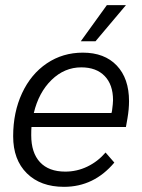

<svg xmlns="http://www.w3.org/2000/svg" viewBox="-20 -714 550 744"><path d="M480 -322Q480 -291 474 -256L468 -222H102Q101 -212 101 -190Q101 -122 135 -85.5Q169 -49 233 -49Q278 -49 318.5 -68.5Q359 -88 389 -123L423 -84Q344 10 228 10Q137 10 84 -42.5Q31 -95 31 -186Q31 -279 65.5 -353Q100 -427 161.5 -468.5Q223 -510 301 -510Q385 -510 432.5 -460Q480 -410 480 -322ZM418 -326Q418 -386 385.5 -419.5Q353 -453 295 -453Q230 -453 180 -404.5Q130 -356 111 -276H412L414 -284Q418 -314 418 -326ZM394 -694H468L350 -554H293Z"/></svg>

Font: Sarabun Light
Style: Italic
Weight: 300
Italic angle: -10°
Designer: Suppakit Chalermlarp | Katatrad Co.,Ltd.
Foundry: Cadson Demak Co.,Ltd.
Version: Version 1.000; ttfautohint (v1.6)